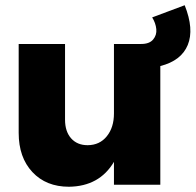

<svg xmlns="http://www.w3.org/2000/svg" viewBox="-20 -710 752 738"><path d="M689.9 -689.9Q726.6 -597.7 701.7 -537.1Q676.8 -476.6 596.2 -456.1V0H418V-87.9Q362.3 6.3 245.1 7.8Q157.2 7.8 104.5 -48.6Q51.8 -105 51.8 -199.2V-541H230V-250Q230 -204.6 253.4 -178.2Q276.9 -151.9 316.9 -151.9Q363.3 -152.3 390.6 -186.3Q418 -220.2 418 -273.9V-541H522.9Q554.2 -541 568.6 -558.1Q583 -575.2 580.8 -598.1Q578.6 -621.1 564.9 -643.1Z"/></svg>

Font: Montserrat-Arabic
Style: Bold
Weight: 700
Designer: Mohamed Gaber
Foundry: Kief Type Foundry
Version: Version 5.008;PS 005.008;hotconv 1.0.88;makeotf.lib2.5.64775